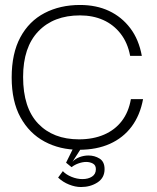

<svg xmlns="http://www.w3.org/2000/svg" viewBox="-20 -593 633 773"><path d="M298 10Q221 10 159.5 -23Q98 -56 62.5 -120.5Q27 -185 27 -281Q27 -378 62 -443Q97 -508 159.5 -540.5Q222 -573 302 -573Q368 -573 419 -549Q470 -525 504.5 -479.5Q539 -434 551 -368H504Q494 -421 465.5 -457.5Q437 -494 395.5 -512.5Q354 -531 302 -531Q196 -531 134.5 -467Q73 -403 73 -283Q73 -159 133.5 -95.5Q194 -32 298 -32Q355 -32 399 -51Q443 -70 470.5 -106Q498 -142 507 -194H556Q544 -129 510 -83.5Q476 -38 422.5 -14Q369 10 298 10ZM214 122 233 96Q246 110 268 119Q290 128 312 128Q335 128 350.5 118Q366 108 366 88Q366 72 354 65.5Q342 59 327 59Q313 59 297 64.5Q281 70 268 80L246 62L284 -15L312 -4L272 58Q283 46 300.5 39.5Q318 33 336 33Q361 33 381 45.5Q401 58 401 88Q401 123 372.5 141.5Q344 160 306 160Q283 160 258 150Q233 140 214 122Z"/></svg>

Font: Darker Grotesque
Style: Regular
Weight: 400
Designer: Gabriel Lam
Foundry: TypeRant
Version: Version 1.000;gftools[0.9.28]